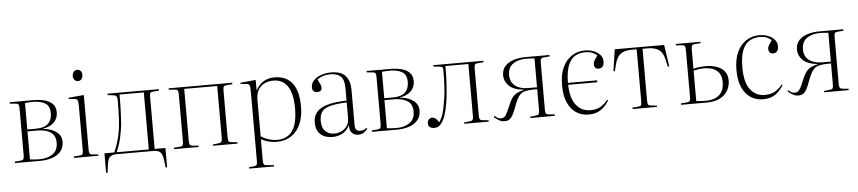

<svg xmlns="http://www.w3.org/2000/svg" viewBox="-49 -1056 7153 1600"><g transform="rotate(-5 3527.0 -256.5)"><path d="M40 0V-12L88 -16Q107 -18 112.5 -26.5Q118 -35 118 -57V-452Q118 -475 112.5 -483.5Q107 -492 88 -493L40 -497V-509H240Q288 -509 330 -498.5Q372 -488 398 -462.5Q424 -437 424 -391Q424 -342 391.5 -308.5Q359 -275 295 -264V-263Q333 -261 368.5 -247.5Q404 -234 427.5 -208.5Q451 -183 451 -144Q451 -92 422 -60Q393 -28 347.5 -14Q302 0 251 0ZM167 -270H239Q308 -270 341 -301Q374 -332 374 -388Q374 -450 334.5 -472.5Q295 -495 235 -495Q219 -495 203 -494Q187 -493 167 -491ZM246 -14Q315 -14 358 -44.5Q401 -75 401 -139Q401 -200 359.5 -227Q318 -254 247 -254H167V-19Q188 -17 206 -15.5Q224 -14 246 -14Z M623 -635Q605 -635 594 -648.5Q583 -662 583 -680Q583 -700 594.5 -714.5Q606 -729 624 -729Q642 -729 653 -716.5Q664 -704 664 -684Q664 -665 653.5 -650Q643 -635 623 -635ZM534 0V-12L586 -16Q602 -18 607 -26Q612 -34 612 -60V-427Q612 -465 606 -476.5Q600 -488 579 -489L531 -493L532 -503L657 -515L661 -511V-59Q661 -35 666 -26.5Q671 -18 686 -16L739 -11V0Z M1288 147 1279 78Q1273 34 1255.5 17Q1238 0 1202 0H888Q852 0 834.5 17Q817 34 811 78L802 147H790V-16H872Q902 -83 916.5 -148Q931 -213 935 -286Q939 -359 939 -449Q939 -472 931.5 -480.5Q924 -489 907 -491L859 -497V-509H1288V-497L1240 -493Q1221 -492 1215.5 -483.5Q1210 -475 1210 -452V-16H1300V145ZM892 -16H1161V-493H958Q958 -397 955 -332.5Q952 -268 950 -248Q944 -190 930.5 -131Q917 -72 892 -16Z M1370 0V-12L1424 -16Q1440 -18 1445 -26Q1450 -34 1450 -60V-449Q1450 -475 1445 -483.5Q1440 -492 1424 -493L1370 -497V-509H1902V-497L1854 -493Q1835 -492 1829.5 -483.5Q1824 -475 1824 -452V-57Q1824 -35 1829.5 -26.5Q1835 -18 1854 -16L1902 -12V0H1697V-11L1744 -16Q1764 -18 1769.5 -26.5Q1775 -35 1775 -58V-493H1499V-59Q1499 -35 1504 -26.5Q1509 -18 1524 -16L1577 -11V0Z M1981 216V204L2024 200Q2040 198 2045 190Q2050 182 2050 156V-427Q2050 -465 2044 -476.5Q2038 -488 2017 -489L1969 -493L1970 -503L2095 -515L2099 -511V-428H2100Q2150 -523 2257 -523Q2354 -523 2405 -457.5Q2456 -392 2456 -261Q2456 -176 2428 -114Q2400 -52 2349.5 -19Q2299 14 2230 14Q2196 14 2164 6Q2132 -2 2099 -19V157Q2099 179 2103.5 188.5Q2108 198 2124 200L2189 205V216ZM2237 -2Q2287 -2 2325 -26.5Q2363 -51 2384 -106Q2405 -161 2405 -253Q2405 -375 2363.5 -436Q2322 -497 2245 -497Q2179 -497 2139 -459Q2099 -421 2099 -349V-44Q2164 -2 2237 -2Z M2696 14Q2632 14 2595 -20Q2558 -54 2558 -118Q2558 -167 2584 -201.5Q2610 -236 2671 -255.5Q2732 -275 2838 -278V-383Q2838 -453 2808.5 -480.5Q2779 -508 2725 -508Q2689 -508 2661 -499Q2633 -490 2612 -474Q2629 -442 2634.5 -428.5Q2640 -415 2640 -403Q2640 -370 2600 -370Q2583 -370 2571.5 -380.5Q2560 -391 2560 -410Q2560 -448 2586 -473Q2612 -498 2650.5 -510.5Q2689 -523 2728 -523Q2816 -523 2851.5 -479.5Q2887 -436 2887 -365V-69Q2887 -41 2898 -29Q2909 -17 2930 -17Q2947 -17 2960.5 -23Q2974 -29 2984 -37L2990 -30Q2975 -10 2956.5 2Q2938 14 2914 14Q2882 14 2860.5 -5Q2839 -24 2840 -73Q2815 -24 2777.5 -5Q2740 14 2696 14ZM2713 -13Q2744 -13 2772.5 -26Q2801 -39 2819.5 -65.5Q2838 -92 2838 -131V-263Q2753 -259 2702.5 -246.5Q2652 -234 2630.5 -206Q2609 -178 2609 -126Q2609 -71 2638 -42Q2667 -13 2713 -13Z M3026 0V-12L3074 -16Q3093 -18 3098.5 -26.5Q3104 -35 3104 -57V-452Q3104 -475 3098.5 -483.5Q3093 -492 3074 -493L3026 -497V-509H3226Q3274 -509 3316 -498.5Q3358 -488 3384 -462.5Q3410 -437 3410 -391Q3410 -342 3377.5 -308.5Q3345 -275 3281 -264V-263Q3319 -261 3354.5 -247.5Q3390 -234 3413.5 -208.5Q3437 -183 3437 -144Q3437 -92 3408 -60Q3379 -28 3333.5 -14Q3288 0 3237 0ZM3153 -270H3225Q3294 -270 3327 -301Q3360 -332 3360 -388Q3360 -450 3320.5 -472.5Q3281 -495 3221 -495Q3205 -495 3189 -494Q3173 -493 3153 -491ZM3232 -14Q3301 -14 3344 -44.5Q3387 -75 3387 -139Q3387 -200 3345.5 -227Q3304 -254 3233 -254H3153V-19Q3174 -17 3192 -15.5Q3210 -14 3232 -14Z M3547 13Q3526 13 3511 2.5Q3496 -8 3496 -29Q3496 -49 3508 -61.5Q3520 -74 3535 -74Q3552 -74 3566.5 -62Q3581 -50 3591 -30Q3602 -46 3611 -63.5Q3620 -81 3628 -109Q3637 -139 3650.5 -224.5Q3664 -310 3664 -457Q3664 -478 3658 -484.5Q3652 -491 3638 -492L3584 -497V-509H4003V-497L3955 -493Q3936 -492 3930.5 -483.5Q3925 -475 3925 -452V-57Q3925 -35 3930.5 -26.5Q3936 -18 3955 -16L4003 -12V0H3798V-11L3845 -16Q3865 -18 3870.5 -26.5Q3876 -35 3876 -58V-493H3684Q3684 -453 3683.5 -420.5Q3683 -388 3681 -357Q3679 -326 3676 -287Q3672 -233 3663 -180Q3654 -127 3639.5 -83Q3625 -39 3602.5 -13Q3580 13 3547 13Z M4136 8Q4110 8 4088.5 -4.5Q4067 -17 4048 -34L4055 -43Q4066 -34 4078 -26Q4090 -18 4109 -18Q4133 -18 4148.5 -41Q4164 -64 4184 -115Q4198 -149 4212 -172.5Q4226 -196 4250.5 -212Q4275 -228 4318 -237L4319 -239Q4231 -248 4193.5 -286.5Q4156 -325 4156 -371Q4156 -422 4184.5 -452Q4213 -482 4258.5 -495.5Q4304 -509 4355 -509H4556V-497L4508 -493Q4489 -492 4483.5 -483.5Q4478 -475 4478 -452V-57Q4478 -35 4483.5 -26.5Q4489 -18 4508 -16L4556 -12V0H4351V-11L4398 -16Q4418 -18 4423.5 -26.5Q4429 -35 4429 -58V-234Q4413 -234 4388 -233.5Q4363 -233 4340 -229Q4296 -222 4274.5 -190Q4253 -158 4235 -108Q4219 -63 4205 -37.5Q4191 -12 4175.5 -2Q4160 8 4136 8ZM4356 -250H4429V-491Q4410 -493 4391.5 -494Q4373 -495 4358 -495Q4292 -495 4249 -465Q4206 -435 4206 -371Q4206 -313 4246.5 -281.5Q4287 -250 4356 -250Z M4838 14Q4781 14 4736 -15Q4691 -44 4664.5 -102Q4638 -160 4638 -247Q4638 -338 4666.5 -398.5Q4695 -459 4743.5 -490Q4792 -521 4851 -521Q4917 -521 4958.5 -490.5Q5000 -460 5000 -418Q5000 -387 4988 -373.5Q4976 -360 4956 -360Q4934 -360 4925.5 -371.5Q4917 -383 4917 -399Q4917 -416 4927 -432Q4937 -448 4953 -471Q4934 -488 4910.5 -497Q4887 -506 4855 -506Q4769 -506 4729 -445Q4689 -384 4689 -264H4933V-248H4689Q4693 -130 4739 -75.5Q4785 -21 4855 -21Q4913 -21 4948 -45Q4983 -69 5002 -95L5010 -90Q4982 -43 4941.5 -14.5Q4901 14 4838 14Z M5206 0V-12L5258 -16Q5274 -18 5279 -26Q5284 -34 5284 -60V-493H5241Q5181 -493 5148.5 -468Q5116 -443 5101 -383L5087 -326L5075 -328L5102 -509H5515L5542 -328L5530 -326L5516 -388Q5503 -446 5469 -469.5Q5435 -493 5376 -493H5333V-59Q5333 -35 5338 -26.5Q5343 -18 5358 -16L5411 -11V0Z M5612 0V-12L5666 -16Q5682 -18 5687 -26Q5692 -34 5692 -60V-449Q5692 -475 5687 -483.5Q5682 -492 5666 -493L5612 -497V-509H5819V-498L5766 -493Q5751 -492 5746 -483Q5741 -474 5741 -450V-290Q5791 -303 5845 -303Q5894 -303 5935 -289Q5976 -275 6000.5 -245Q6025 -215 6025 -166Q6025 -123 6004 -85Q5983 -47 5939 -23.5Q5895 0 5825 0ZM5822 -15Q5890 -15 5932 -49.5Q5974 -84 5974 -159Q5974 -223 5936 -254.5Q5898 -286 5831 -286Q5802 -286 5781 -282.5Q5760 -279 5741 -274V-20Q5764 -18 5782 -16.5Q5800 -15 5822 -15Z M6297 14Q6240 14 6195 -15Q6150 -44 6123.5 -102Q6097 -160 6097 -247Q6097 -338 6125.5 -398.5Q6154 -459 6202.5 -490Q6251 -521 6310 -521Q6376 -521 6417.5 -490.5Q6459 -460 6459 -418Q6459 -387 6447 -373.5Q6435 -360 6415 -360Q6393 -360 6384.5 -371.5Q6376 -383 6376 -399Q6376 -416 6386 -432Q6396 -448 6412 -471Q6393 -488 6369.5 -497Q6346 -506 6314 -506Q6268 -506 6230 -485Q6192 -464 6170 -411.5Q6148 -359 6148 -265Q6148 -138 6194.5 -79.5Q6241 -21 6314 -21Q6372 -21 6407 -45Q6442 -69 6461 -95L6469 -90Q6441 -43 6400.5 -14.5Q6360 14 6297 14Z M6594 8Q6568 8 6546.5 -4.5Q6525 -17 6506 -34L6513 -43Q6524 -34 6536 -26Q6548 -18 6567 -18Q6591 -18 6606.5 -41Q6622 -64 6642 -115Q6656 -149 6670 -172.5Q6684 -196 6708.5 -212Q6733 -228 6776 -237L6777 -239Q6689 -248 6651.5 -286.5Q6614 -325 6614 -371Q6614 -422 6642.5 -452Q6671 -482 6716.5 -495.5Q6762 -509 6813 -509H7014V-497L6966 -493Q6947 -492 6941.5 -483.5Q6936 -475 6936 -452V-57Q6936 -35 6941.5 -26.5Q6947 -18 6966 -16L7014 -12V0H6809V-11L6856 -16Q6876 -18 6881.5 -26.5Q6887 -35 6887 -58V-234Q6871 -234 6846 -233.5Q6821 -233 6798 -229Q6754 -222 6732.5 -190Q6711 -158 6693 -108Q6677 -63 6663 -37.5Q6649 -12 6633.5 -2Q6618 8 6594 8ZM6814 -250H6887V-491Q6868 -493 6849.5 -494Q6831 -495 6816 -495Q6750 -495 6707 -465Q6664 -435 6664 -371Q6664 -313 6704.5 -281.5Q6745 -250 6814 -250Z"/></g></svg>

Font: Literata 72pt ExtraLight
Style: Regular
Weight: 200
Designer: Latin by Veronika Burian and Jose Scaglione. Greek by Irene Vlachou. Cyrillic by Vera Evstafieva.
Foundry: TypeTogether
Version: Version 3.002